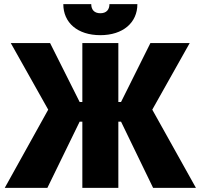

<svg xmlns="http://www.w3.org/2000/svg" viewBox="-20 -908 970 928"><path d="M286 -888C286 -798 355 -738 465 -738C574 -738 644 -798 644 -888H509C509 -861 494 -844 465 -844C436 -844 421 -861 421 -888ZM378 0H552V-320H565L720 0H927L716 -378L897 -700H707L565 -415H552V-700H378V-415H365L222 -700H32L213 -378L3 0H209L365 -320H378Z"/></svg>

Font: Fixel Text ExtraBold
Style: Regular
Weight: 800
Width: 4
Designer: AlfaBravo + MacPaw
Foundry: Kyrylo Tkachov, Marchela Mozhyna, Serhii Makarenko, Maria Weinstein, Zakhar Kryvoshyya
Version: Version 1.211